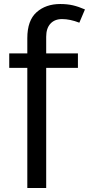

<svg xmlns="http://www.w3.org/2000/svg" viewBox="-20 -780 443 956"><path d="M26 -442V-514H116V-590Q116 -678 162 -719Q208 -760 280 -760Q315 -760 343 -753.5Q371 -747 403 -733L375 -667Q329 -685 289 -685Q252 -685 231 -662Q210 -639 210 -597V-514H368V-442H210V156H116V-442Z"/></svg>

Font: Telex
Style: Regular
Weight: 400
Designer: Andres Torresi
Foundry: Andres Torresi
Version: Version 1.100